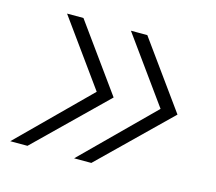

<svg xmlns="http://www.w3.org/2000/svg" viewBox="-76 -614 753 668"><g transform="rotate(15 300.0 -280.0)"><path d="M242 -40 488 -284 318 -520H377L550 -280L304 -40ZM12 -40 258 -284 88 -520H147L320 -280L74 -40Z"/></g></svg>

Font: NKDuy Mono Thin
Style: Italic
Weight: 100
Italic angle: -9°
Monospace: yes
Designer: NKDuy
Foundry: NKDuy
Version: Version 2.251; ttfautohint (v1.8.4.7-5d5b)